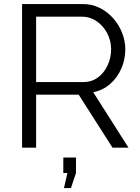

<svg xmlns="http://www.w3.org/2000/svg" viewBox="-20 -730 693 949"><path d="M89.1 0V-710H388.7Q434.8 -710 473.1 -690.8Q511.4 -671.6 539.6 -639.5Q567.9 -607.5 583.6 -567.7Q599.3 -527.9 599.3 -486.5Q599.3 -435.8 579.5 -390.7Q559.6 -345.7 524.1 -314.7Q488.5 -283.7 440.9 -274.1L615.2 0H536.2L368.9 -262.1H158.5V0ZM158.5 -324.4H391.5Q433.5 -324.4 464.2 -347.3Q495 -370.1 512.1 -407.4Q529.2 -444.6 529.2 -486.5Q529.2 -529.8 509.4 -566.5Q489.7 -603.2 457.1 -625.5Q424.6 -647.7 385.2 -647.7H158.5ZM296.2 199.5 313.2 125.2H292.9V48.6H355.6V125.2L330.6 199.5Z"/></svg>

Font: Raleway Thin
Style: Regular
Weight: 100
Designer: Matt McInerney, Pablo Impallari, Rodrigo Fuenzalida
Foundry: Matt McInerney, Pablo Impallari, Rodrigo Fuenzalida
Version: Version 4.026